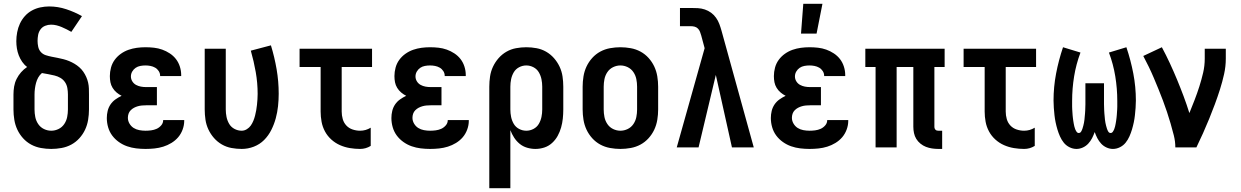

<svg xmlns="http://www.w3.org/2000/svg" viewBox="-20 -777 6540 1012"><path d="M250 8Q223 8 195.5 3Q168 -2 144 -15Q120 -28 101.5 -48.5Q83 -69 71.5 -93.5Q60 -118 55.5 -145.5Q51 -173 51 -200V-279Q51 -300 54.5 -321Q58 -342 67.5 -361Q77 -380 91 -396Q105 -412 123 -424Q108 -435 97 -451Q86 -467 79 -485Q72 -503 69 -522Q66 -541 66 -560Q66 -583 70.5 -607Q75 -631 85 -652.5Q95 -674 111 -692Q127 -710 148 -721.5Q169 -733 192.5 -738Q216 -743 239 -743Q285 -743 329 -728.5Q373 -714 412 -692L356 -609Q344 -616 331 -622.5Q318 -629 305 -634.5Q292 -640 278 -643.5Q264 -647 249 -647Q233 -647 218 -641Q203 -635 193.5 -622Q184 -609 181 -593Q178 -577 178 -561Q178 -546 181.5 -530Q185 -514 195.5 -502.5Q206 -491 221.5 -486Q237 -481 252.5 -478Q268 -475 283.5 -472Q299 -469 314.5 -465Q330 -461 344.5 -455Q359 -449 372.5 -441Q386 -433 398 -422.5Q410 -412 419 -399Q428 -386 434.5 -371.5Q441 -357 444.5 -341.5Q448 -326 448.5 -310.5Q449 -295 449 -279V-200Q449 -173 444.5 -145.5Q440 -118 428.5 -93.5Q417 -69 398.5 -48.5Q380 -28 356 -15Q332 -2 304.5 3Q277 8 250 8ZM250 -88Q270 -88 288.5 -97Q307 -106 318.5 -123Q330 -140 334 -160Q338 -180 338 -200V-279Q338 -296 335 -313Q332 -330 322.5 -344Q313 -358 298.5 -366.5Q284 -375 267.5 -379Q251 -383 234.5 -386Q218 -389 201 -392Q189 -382 181.5 -368.5Q174 -355 170 -340Q166 -325 164 -309.5Q162 -294 162 -279V-200Q162 -180 166 -160Q170 -140 181.5 -123Q193 -106 211.5 -97Q230 -88 250 -88Z M747 8Q722 8 697.5 5Q673 2 650 -6Q627 -14 606.5 -28.5Q586 -43 571.5 -62.5Q557 -82 550 -106Q543 -130 543 -155Q543 -174 547.5 -192.5Q552 -211 562.5 -226.5Q573 -242 588.5 -253Q604 -264 621 -272Q607 -279 594.5 -289.5Q582 -300 573.5 -314Q565 -328 562 -343.5Q559 -359 559 -376Q559 -398 565 -420.5Q571 -443 584.5 -461.5Q598 -480 617 -493.5Q636 -507 657.5 -514.5Q679 -522 701.5 -525Q724 -528 747 -528Q769 -528 791.5 -525.5Q814 -523 835 -515.5Q856 -508 875 -495.5Q894 -483 907.5 -465.5Q921 -448 928 -426Q935 -404 935 -382V-376H824V-378Q824 -391 816.5 -402.5Q809 -414 797.5 -420.5Q786 -427 773 -429.5Q760 -432 747 -432Q733 -432 719.5 -429.5Q706 -427 695 -419.5Q684 -412 677 -400Q670 -388 670 -374Q670 -360 677.5 -348Q685 -336 697 -329.5Q709 -323 722.5 -320.5Q736 -318 750 -318H807V-222H750Q739 -222 728 -221Q717 -220 706.5 -217Q696 -214 686.5 -209Q677 -204 669 -196Q661 -188 657.5 -177.5Q654 -167 654 -156Q654 -140 662.5 -125.5Q671 -111 684.5 -102.5Q698 -94 714.5 -91Q731 -88 747 -88Q762 -88 777 -90Q792 -92 805.5 -98Q819 -104 829.5 -116Q840 -128 840 -143V-144H951V-140Q951 -117 942.5 -94Q934 -71 919 -53.5Q904 -36 883.5 -23.5Q863 -11 840.5 -4Q818 3 794.5 5.5Q771 8 747 8Z M1254 8Q1227 8 1200 3Q1173 -2 1149.5 -15.5Q1126 -29 1108 -49.5Q1090 -70 1078.5 -94.5Q1067 -119 1063 -146Q1059 -173 1059 -200V-520H1170V-200Q1170 -180 1174 -160.5Q1178 -141 1188 -124Q1198 -107 1216 -97.5Q1234 -88 1254 -88Q1268 -88 1281 -96Q1294 -104 1302 -115.5Q1310 -127 1315.5 -140.5Q1321 -154 1324.5 -168Q1328 -182 1330.5 -196Q1333 -210 1334.5 -224.5Q1336 -239 1337 -253.5Q1338 -268 1338 -282Q1338 -340 1328 -397Q1318 -454 1302 -510L1408 -538Q1427 -476 1438 -412Q1449 -348 1449 -283Q1449 -250 1445.5 -217.5Q1442 -185 1433.5 -153.5Q1425 -122 1410 -92Q1395 -62 1372 -39Q1349 -16 1318 -4Q1287 8 1254 8Z M1878 8Q1851 8 1824 3.5Q1797 -1 1772 -12Q1747 -23 1726.5 -41.5Q1706 -60 1693 -84Q1680 -108 1675 -135Q1670 -162 1670 -189V-424H1559V-520H1941V-424H1781V-189Q1781 -169 1786.5 -149.5Q1792 -130 1805.5 -115.5Q1819 -101 1838.5 -94.5Q1858 -88 1878 -88Q1893 -88 1907 -92Q1921 -96 1934 -104V-8Q1921 0 1907 4Q1893 8 1878 8Z M2247 8Q2222 8 2197.5 5Q2173 2 2150 -6Q2127 -14 2106.5 -28.5Q2086 -43 2071.5 -62.5Q2057 -82 2050 -106Q2043 -130 2043 -155Q2043 -174 2047.5 -192.5Q2052 -211 2062.5 -226.5Q2073 -242 2088.5 -253Q2104 -264 2121 -272Q2107 -279 2094.5 -289.5Q2082 -300 2073.5 -314Q2065 -328 2062 -343.5Q2059 -359 2059 -376Q2059 -398 2065 -420.5Q2071 -443 2084.5 -461.5Q2098 -480 2117 -493.5Q2136 -507 2157.5 -514.5Q2179 -522 2201.5 -525Q2224 -528 2247 -528Q2269 -528 2291.5 -525.5Q2314 -523 2335 -515.5Q2356 -508 2375 -495.5Q2394 -483 2407.5 -465.5Q2421 -448 2428 -426Q2435 -404 2435 -382V-376H2324V-378Q2324 -391 2316.5 -402.5Q2309 -414 2297.5 -420.5Q2286 -427 2273 -429.5Q2260 -432 2247 -432Q2233 -432 2219.5 -429.5Q2206 -427 2195 -419.5Q2184 -412 2177 -400Q2170 -388 2170 -374Q2170 -360 2177.5 -348Q2185 -336 2197 -329.5Q2209 -323 2222.5 -320.5Q2236 -318 2250 -318H2307V-222H2250Q2239 -222 2228 -221Q2217 -220 2206.5 -217Q2196 -214 2186.5 -209Q2177 -204 2169 -196Q2161 -188 2157.5 -177.5Q2154 -167 2154 -156Q2154 -140 2162.5 -125.5Q2171 -111 2184.5 -102.5Q2198 -94 2214.5 -91Q2231 -88 2247 -88Q2262 -88 2277 -90Q2292 -92 2305.5 -98Q2319 -104 2329.5 -116Q2340 -128 2340 -143V-144H2451V-140Q2451 -117 2442.5 -94Q2434 -71 2419 -53.5Q2404 -36 2383.5 -23.5Q2363 -11 2340.5 -4Q2318 3 2294.5 5.5Q2271 8 2247 8Z M2559 215V-320Q2559 -347 2563 -374Q2567 -401 2578.5 -425.5Q2590 -450 2608 -470.5Q2626 -491 2649.5 -504.5Q2673 -518 2700 -523Q2727 -528 2754 -528Q2781 -528 2808 -523Q2835 -518 2858.5 -504.5Q2882 -491 2900 -470.5Q2918 -450 2929.5 -425.5Q2941 -401 2945 -374Q2949 -347 2949 -320V-200Q2949 -176 2946.5 -152Q2944 -128 2937.5 -105Q2931 -82 2919.5 -61Q2908 -40 2890 -23.5Q2872 -7 2849 0.5Q2826 8 2802 8Q2780 8 2758 1.5Q2736 -5 2719 -19Q2702 -33 2690 -51.5Q2678 -70 2670 -91V215ZM2754 -88Q2774 -88 2792 -97.5Q2810 -107 2820 -124Q2830 -141 2834 -160.5Q2838 -180 2838 -200V-320Q2838 -340 2834 -359.5Q2830 -379 2820 -396Q2810 -413 2792 -422.5Q2774 -432 2754 -432Q2734 -432 2716 -422.5Q2698 -413 2688 -396Q2678 -379 2674 -359.5Q2670 -340 2670 -320V-200Q2670 -180 2674 -160.5Q2678 -141 2688 -124Q2698 -107 2716 -97.5Q2734 -88 2754 -88Z M3250 8Q3223 8 3195.5 3Q3168 -2 3144 -15Q3120 -28 3101.5 -48.5Q3083 -69 3071.5 -93.5Q3060 -118 3055.5 -145.5Q3051 -173 3051 -200V-320Q3051 -347 3055.5 -374.5Q3060 -402 3071.5 -426.5Q3083 -451 3101.5 -471.5Q3120 -492 3144 -505Q3168 -518 3195.5 -523Q3223 -528 3250 -528Q3277 -528 3304.5 -523Q3332 -518 3356 -505Q3380 -492 3398.5 -471.5Q3417 -451 3428.5 -426.5Q3440 -402 3444.5 -374.5Q3449 -347 3449 -320V-200Q3449 -173 3444.5 -145.5Q3440 -118 3428.5 -93.5Q3417 -69 3398.5 -48.5Q3380 -28 3356 -15Q3332 -2 3304.5 3Q3277 8 3250 8ZM3250 -88Q3270 -88 3288.5 -97Q3307 -106 3318.5 -123Q3330 -140 3334 -160Q3338 -180 3338 -200V-320Q3338 -340 3334 -360Q3330 -380 3318.5 -397Q3307 -414 3288.5 -423Q3270 -432 3250 -432Q3230 -432 3211.5 -423Q3193 -414 3181.5 -397Q3170 -380 3166 -360Q3162 -340 3162 -320V-200Q3162 -180 3166 -160Q3170 -140 3181.5 -123Q3193 -106 3211.5 -97Q3230 -88 3250 -88Z M3547 0 3694 -523 3676 -590Q3673 -600 3669.5 -609.5Q3666 -619 3658.5 -626.5Q3651 -634 3641 -636.5Q3631 -639 3621 -639H3564V-735H3621Q3640 -735 3658.5 -734Q3677 -733 3695 -727Q3713 -721 3728 -710Q3743 -699 3754 -683.5Q3765 -668 3771.5 -650.5Q3778 -633 3783 -615L3953 0H3838L3753 -382L3662 0Z M4247 8Q4222 8 4197.5 5Q4173 2 4150 -6Q4127 -14 4106.5 -28.5Q4086 -43 4071.5 -62.5Q4057 -82 4050 -106Q4043 -130 4043 -155Q4043 -174 4047.5 -192.5Q4052 -211 4062.5 -226.5Q4073 -242 4088.5 -253Q4104 -264 4121 -272Q4107 -279 4094.5 -289.5Q4082 -300 4073.5 -314Q4065 -328 4062 -343.5Q4059 -359 4059 -376Q4059 -398 4065 -420.5Q4071 -443 4084.5 -461.5Q4098 -480 4117 -493.5Q4136 -507 4157.5 -514.5Q4179 -522 4201.5 -525Q4224 -528 4247 -528Q4269 -528 4291.5 -525.5Q4314 -523 4335 -515.5Q4356 -508 4375 -495.5Q4394 -483 4407.5 -465.5Q4421 -448 4428 -426Q4435 -404 4435 -382V-376H4324V-378Q4324 -391 4316.5 -402.5Q4309 -414 4297.5 -420.5Q4286 -427 4273 -429.5Q4260 -432 4247 -432Q4233 -432 4219.5 -429.5Q4206 -427 4195 -419.5Q4184 -412 4177 -400Q4170 -388 4170 -374Q4170 -360 4177.5 -348Q4185 -336 4197 -329.5Q4209 -323 4222.5 -320.5Q4236 -318 4250 -318H4307V-222H4250Q4239 -222 4228 -221Q4217 -220 4206.5 -217Q4196 -214 4186.5 -209Q4177 -204 4169 -196Q4161 -188 4157.5 -177.5Q4154 -167 4154 -156Q4154 -140 4162.5 -125.5Q4171 -111 4184.5 -102.5Q4198 -94 4214.5 -91Q4231 -88 4247 -88Q4262 -88 4277 -90Q4292 -92 4305.5 -98Q4319 -104 4329.5 -116Q4340 -128 4340 -143V-144H4451V-140Q4451 -117 4442.5 -94Q4434 -71 4419 -53.5Q4404 -36 4383.5 -23.5Q4363 -11 4340.5 -4Q4318 3 4294.5 5.5Q4271 8 4247 8ZM4202 -600 4214 -757H4315L4284 -600Z M4946 8H4926Q4909 8 4892.5 5.5Q4876 3 4860.5 -3Q4845 -9 4831.5 -20Q4818 -31 4809.5 -45Q4801 -59 4797.5 -75.5Q4794 -92 4794 -109V-424H4706V0H4595V-424H4541V-520H4959V-424H4905V-109Q4905 -104 4906.5 -100Q4908 -96 4911 -93Q4914 -90 4918 -89Q4922 -88 4926 -88H4946Z M5378 8Q5351 8 5324 3.5Q5297 -1 5272 -12Q5247 -23 5226.5 -41.5Q5206 -60 5193 -84Q5180 -108 5175 -135Q5170 -162 5170 -189V-424H5059V-520H5441V-424H5281V-189Q5281 -169 5286.5 -149.5Q5292 -130 5305.5 -115.5Q5319 -101 5338.5 -94.5Q5358 -88 5378 -88Q5393 -88 5407 -92Q5421 -96 5434 -104V-8Q5421 0 5407 4Q5393 8 5378 8Z M5654 8Q5635 8 5617 -1Q5599 -10 5587 -25Q5575 -40 5567 -58Q5559 -76 5553.5 -94.5Q5548 -113 5544 -132Q5540 -151 5538 -170Q5536 -189 5534.5 -208.5Q5533 -228 5533 -247Q5533 -319 5546.5 -389.5Q5560 -460 5583 -528L5675 -500Q5652 -439 5641.5 -374.5Q5631 -310 5631 -245Q5631 -238 5631 -230.5Q5631 -223 5631 -215.5Q5631 -208 5631.5 -200.5Q5632 -193 5632.5 -185.5Q5633 -178 5633.5 -170.5Q5634 -163 5635 -155.5Q5636 -148 5637 -140.5Q5638 -133 5639.5 -125.5Q5641 -118 5642.5 -111Q5644 -104 5647 -96.5Q5650 -89 5654.5 -82.5Q5659 -76 5666 -76Q5674 -76 5678.5 -83.5Q5683 -91 5685.5 -99Q5688 -107 5690 -114.5Q5692 -122 5693.5 -130Q5695 -138 5696 -146.5Q5697 -155 5697.5 -163Q5698 -171 5699 -179Q5700 -187 5700 -195Q5700 -203 5700.5 -211Q5701 -219 5701 -227.5Q5701 -236 5701 -244Q5701 -252 5701 -260V-338H5799V-260Q5799 -252 5799 -244Q5799 -236 5799 -227.5Q5799 -219 5799.5 -211Q5800 -203 5800 -195Q5800 -187 5801 -179Q5802 -171 5802.5 -163Q5803 -155 5804 -146.5Q5805 -138 5806.5 -130Q5808 -122 5810 -114.5Q5812 -107 5814.5 -99Q5817 -91 5821.5 -83.5Q5826 -76 5834 -76Q5841 -76 5845.5 -82.5Q5850 -89 5853 -96.5Q5856 -104 5857.5 -111Q5859 -118 5860.5 -125.5Q5862 -133 5863 -140.5Q5864 -148 5865 -155.5Q5866 -163 5866.5 -170.5Q5867 -178 5867.5 -185.5Q5868 -193 5868.5 -200.5Q5869 -208 5869 -215.5Q5869 -223 5869 -230.5Q5869 -238 5869 -245Q5869 -310 5858.5 -374.5Q5848 -439 5825 -500L5917 -528Q5940 -460 5953.5 -389.5Q5967 -319 5967 -247Q5967 -228 5965.5 -208.5Q5964 -189 5962 -170Q5960 -151 5956 -132Q5952 -113 5946.5 -94.5Q5941 -76 5933 -58Q5925 -40 5913 -25Q5901 -10 5883 -1Q5865 8 5846 8Q5829 8 5812.5 0.5Q5796 -7 5784 -20Q5772 -33 5764 -48.5Q5756 -64 5750 -81Q5744 -64 5736 -48.5Q5728 -33 5716 -20Q5704 -7 5687.5 0.5Q5671 8 5654 8Z M6175 0Q6175 -32 6167 -63.5Q6159 -95 6150 -126Q6141 -157 6131 -187Q6121 -217 6109.5 -247.5Q6098 -278 6086 -307.5Q6074 -337 6061.5 -366.5Q6049 -396 6035 -425Q6021 -454 6006 -482L6104 -528Q6126 -487 6146 -444Q6166 -401 6184 -357.5Q6202 -314 6218.5 -270Q6235 -226 6249 -181Q6263 -215 6276.5 -250Q6290 -285 6301.5 -321Q6313 -357 6321.5 -393.5Q6330 -430 6330 -468V-520H6441V-468Q6441 -427 6432 -386.5Q6423 -346 6410.5 -306.5Q6398 -267 6383.5 -228Q6369 -189 6353.5 -151Q6338 -113 6321 -75Q6304 -37 6286 0Z"/></svg>

Font: Moesevka
Style: Bold
Weight: 700
Monospace: yes
Designer: Belleve Invis
Foundry: Belleve Invis
Version: Version 32.5.0; ttfautohint (v1.8.4)